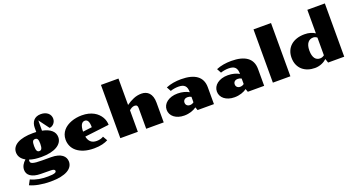

<svg xmlns="http://www.w3.org/2000/svg" viewBox="-55 -1648 5068 2731"><g transform="rotate(-20 2479.0 -282.5)"><path d="M59.6 -43.5Q59.6 -80.6 78.1 -115.2Q96.7 -149.9 129.9 -177.7Q84 -202.6 60.3 -237.5Q36.6 -272.5 36.6 -316.4Q36.6 -357.9 58.3 -390.9Q80.1 -423.8 121.1 -446.5Q162.1 -469.2 221.7 -481.2Q281.2 -493.2 356.9 -493.2Q382.8 -493.2 407.2 -491.7V-554.7Q407.2 -588.4 416.3 -616.7Q425.3 -645 443.4 -665.5Q461.4 -686 489 -697.5Q516.6 -709 553.7 -709Q587.9 -709 615 -699.5Q642.1 -689.9 660.9 -673.6Q679.7 -657.2 689.5 -635.3Q699.2 -613.3 699.2 -588.9Q699.2 -564.9 690.7 -545.4Q682.1 -525.9 668.5 -511.7Q654.8 -497.6 638.4 -489.7Q622.1 -481.9 606 -481.9L491.7 -635.7L491.2 -635.3L490.2 -481.4Q580.6 -463.9 628.9 -421.6Q677.2 -379.4 677.2 -316.4Q677.2 -274.9 655.5 -241Q633.8 -207 592.8 -182.9Q551.8 -158.7 492.2 -145.5Q432.6 -132.3 356.9 -132.3Q303.7 -132.3 258.5 -138.7Q213.4 -145 176.8 -157.7Q172.9 -148.4 172.9 -136.2Q172.9 -123.5 179.4 -113.5Q186 -103.5 205.8 -96.7Q225.6 -89.8 261.5 -86.4Q297.4 -83 355.5 -83H482.4Q540 -83 581.3 -71.5Q622.6 -60.1 649.2 -40Q675.8 -20 688.2 6.6Q700.7 33.2 700.7 63Q700.7 102.1 680.2 134.8Q659.7 167.5 617.9 191.2Q576.2 214.8 512.7 228Q449.2 241.2 363.3 241.2Q314.5 241.2 268.8 237.1Q223.1 232.9 183.1 225.3Q143.1 217.8 109.4 207.3Q75.7 196.8 50.3 184.6L89.8 110.8Q120.6 125 151.4 134.5Q182.1 144 213.9 149.9Q245.6 155.8 279.1 158.2Q312.5 160.6 348.6 160.6Q389.6 160.6 414.8 157.2Q439.9 153.8 453.4 148.4Q466.8 143.1 471.4 136Q476.1 128.9 476.1 121.6Q476.1 108.9 462.2 100.8Q448.2 92.8 418 92.3L265.1 90.8Q212.9 90.3 174.3 80.3Q135.7 70.3 110.1 52.5Q84.5 34.7 72 10.3Q59.6 -14.2 59.6 -43.5ZM356.9 -221.2Q368.2 -221.2 377 -225.6Q385.7 -230 391.8 -240.7Q397.9 -251.5 401.1 -269.8Q404.3 -288.1 404.3 -315.9Q404.3 -341.8 401.4 -358.9Q398.4 -376 392.6 -386Q386.7 -396 377.7 -399.9Q368.7 -403.8 356.9 -403.8Q345.2 -403.8 336.2 -399.9Q327.1 -396 321.3 -386Q315.4 -376 312.5 -358.9Q309.6 -341.8 309.6 -315.4Q309.6 -288.1 312.7 -269.8Q315.9 -251.5 322 -240.7Q328.1 -230 336.9 -225.6Q345.7 -221.2 356.9 -221.2Z M761.7 -244.6Q761.7 -286.6 774.9 -321.3Q788.1 -356 811.3 -383.5Q834.5 -411.1 866.2 -431.6Q897.9 -452.1 935.1 -465.8Q972.2 -479.5 1012.7 -486.3Q1053.2 -493.2 1094.7 -493.2Q1149.4 -493.2 1194.1 -482.2Q1238.8 -471.2 1273.7 -452.1Q1308.6 -433.1 1334.2 -407.7Q1359.9 -382.3 1376.7 -353.8Q1393.6 -325.2 1401.6 -294.9Q1409.7 -264.6 1409.7 -235.8L1040.5 -191.4Q1051.3 -137.2 1083.5 -107.4Q1115.7 -77.6 1173.8 -77.6Q1205.6 -77.6 1233.2 -85.4Q1260.7 -93.3 1276.4 -104.5L1315.4 -36.1Q1297.4 -26.9 1276.1 -18.6Q1254.9 -10.3 1229.2 -4.2Q1203.6 2 1172.6 5.6Q1141.6 9.3 1104.5 9.3Q1015.6 9.3 951.2 -11.5Q886.7 -32.2 844.5 -67.1Q802.2 -102.1 782 -147.9Q761.7 -193.8 761.7 -244.6ZM1172.9 -285.6Q1172.9 -349.1 1157 -377.9Q1141.1 -406.7 1109.9 -406.7Q1093.8 -406.7 1080.1 -398.9Q1066.4 -391.1 1056.6 -374.5Q1046.9 -357.9 1041 -331.8Q1035.2 -305.7 1034.7 -268.6Z M1501 -806.2H1766.1V-406.2Q1820.8 -445.8 1878.2 -469.5Q1935.5 -493.2 1998.5 -493.2Q2032.2 -493.2 2061.3 -481.9Q2090.3 -470.7 2111.8 -447.3Q2133.3 -423.8 2145.5 -387Q2157.7 -350.1 2157.7 -298.8V0H1892.6V-315.4Q1892.6 -340.8 1881.6 -352.5Q1870.6 -364.3 1845.7 -364.3Q1834.5 -364.3 1823.5 -360.8Q1812.5 -357.4 1802.2 -352.1Q1792 -346.7 1782.7 -339.8Q1773.4 -333 1766.1 -326.2V0H1501Z M2257.8 -152.3Q2257.8 -187.5 2273.4 -217.8Q2289.1 -248 2318.4 -270.5Q2347.7 -293 2389.2 -305.9Q2430.7 -318.8 2481.9 -318.8Q2533.2 -318.8 2577.9 -306.9Q2622.6 -294.9 2652.8 -276.4V-280.3Q2652.8 -314.5 2645.3 -338.4Q2637.7 -362.3 2622.1 -377.4Q2606.4 -392.6 2582.3 -399.4Q2558.1 -406.2 2525.4 -406.2Q2495.6 -406.2 2463.9 -401.1Q2432.1 -396 2405.3 -386.2L2369.6 -452.1Q2422.9 -474.1 2479.7 -483.6Q2536.6 -493.2 2597.2 -493.2Q2674.8 -493.2 2734.6 -478.3Q2794.4 -463.4 2835.2 -433.8Q2876 -404.3 2897 -359.6Q2918 -314.9 2918 -254.9V0H2670.4L2653.8 -46.9Q2639.2 -35.6 2619.1 -25.4Q2599.1 -15.1 2575.2 -7.3Q2551.3 0.5 2524.4 4.9Q2497.6 9.3 2468.3 9.3Q2420.4 9.3 2381.6 -3.2Q2342.8 -15.6 2315.4 -37.1Q2288.1 -58.6 2272.9 -88.1Q2257.8 -117.7 2257.8 -152.3ZM2531.2 -162.6Q2531.2 -136.2 2548.3 -119.9Q2565.4 -103.5 2594.2 -103.5Q2609.9 -103.5 2625 -108.6Q2640.1 -113.8 2652.8 -124V-206.5Q2628.4 -221.2 2599.1 -221.2Q2565.9 -221.2 2548.6 -204.8Q2531.2 -188.5 2531.2 -162.6Z M3018.1 -152.3Q3018.1 -187.5 3033.7 -217.8Q3049.3 -248 3078.6 -270.5Q3107.9 -293 3149.4 -305.9Q3190.9 -318.8 3242.2 -318.8Q3293.5 -318.8 3338.1 -306.9Q3382.8 -294.9 3413.1 -276.4V-280.3Q3413.1 -314.5 3405.5 -338.4Q3397.9 -362.3 3382.3 -377.4Q3366.7 -392.6 3342.5 -399.4Q3318.4 -406.2 3285.6 -406.2Q3255.9 -406.2 3224.1 -401.1Q3192.4 -396 3165.5 -386.2L3129.9 -452.1Q3183.1 -474.1 3240 -483.6Q3296.9 -493.2 3357.4 -493.2Q3435.1 -493.2 3494.9 -478.3Q3554.7 -463.4 3595.5 -433.8Q3636.2 -404.3 3657.2 -359.6Q3678.2 -314.9 3678.2 -254.9V0H3430.7L3414.1 -46.9Q3399.4 -35.6 3379.4 -25.4Q3359.4 -15.1 3335.4 -7.3Q3311.5 0.5 3284.7 4.9Q3257.8 9.3 3228.5 9.3Q3180.7 9.3 3141.8 -3.2Q3103 -15.6 3075.7 -37.1Q3048.3 -58.6 3033.2 -88.1Q3018.1 -117.7 3018.1 -152.3ZM3291.5 -162.6Q3291.5 -136.2 3308.6 -119.9Q3325.7 -103.5 3354.5 -103.5Q3370.1 -103.5 3385.3 -108.6Q3400.4 -113.8 3413.1 -124V-206.5Q3388.7 -221.2 3359.4 -221.2Q3326.2 -221.2 3308.8 -204.8Q3291.5 -188.5 3291.5 -162.6Z M3810.1 -806.2H4075.2V0H3810.1Z M4180.2 -241.7Q4180.2 -298.8 4200 -345.2Q4219.7 -391.6 4256.8 -424.6Q4293.9 -457.5 4346.9 -475.3Q4399.9 -493.2 4465.8 -493.2Q4516.1 -493.2 4556.2 -481.2Q4596.2 -469.2 4625 -449.7V-806.2H4890.1V0H4646L4626 -60.5Q4612.3 -47.4 4593.3 -34.7Q4574.2 -22 4551.3 -12.2Q4528.3 -2.4 4501.7 3.4Q4475.1 9.3 4445.8 9.3Q4390.6 9.3 4342.3 -6.8Q4293.9 -22.9 4257.8 -54.4Q4221.7 -85.9 4200.9 -133.1Q4180.2 -180.2 4180.2 -241.7ZM4453.6 -251Q4453.6 -209 4461.7 -179.2Q4469.7 -149.4 4483.9 -130.6Q4498 -111.8 4517.6 -103Q4537.1 -94.2 4560.5 -94.2Q4579.1 -94.2 4595.5 -100.8Q4611.8 -107.4 4625 -117.7V-385.3Q4612.8 -396 4597.4 -401.9Q4582 -407.7 4567.4 -407.7Q4543 -407.7 4522.2 -398.7Q4501.5 -389.6 4486.1 -370.6Q4470.7 -351.6 4462.2 -322Q4453.6 -292.5 4453.6 -251Z"/></g></svg>

Font: Poller One
Style: Regular
Weight: 400
Designer: Yvonne Schttler
Foundry: Yvonne Schttler
Version: Version 1.002